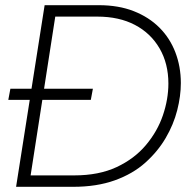

<svg xmlns="http://www.w3.org/2000/svg" viewBox="-20 -720 743 740"><path d="M131 -335 138 -378H338L330 -335ZM12 -335 20 -378H114L106 -335ZM42 0 152 -700H361Q437 -700 495.5 -677Q554 -654 594.5 -613.5Q635 -573 656 -518Q677 -463 677 -400Q677 -350 663 -295Q649 -240 618.5 -188Q588 -136 540 -93Q492 -50 422.5 -25Q353 0 262 0ZM98 -44H266Q361 -44 429.5 -76Q498 -108 542.5 -161Q587 -214 608 -276Q629 -338 629 -398Q629 -475 595 -533.5Q561 -592 500 -624Q439 -656 355 -656H193Z"/></svg>

Font: MuseoModerno ExtraLight
Style: Italic
Weight: 250
Italic angle: -9°
Designer: Pablo Cosgaya, Héctor Gatti, Marcela Romero, and the Authors of The MuseoModerno Project.
Foundry: Omnibus-Type Team
Version: Version 1.003